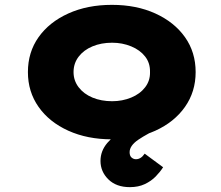

<svg xmlns="http://www.w3.org/2000/svg" viewBox="-20 -564 910 791"><path d="M515 207Q459 207 426.5 175Q394 143 394 99Q394 58 422 25Q450 -8 501 -38Q552 -68 620 -99L643 -39Q586 -13 550 11.5Q514 36 514 63Q514 78 522 85Q530 92 540 92Q550 92 559 86.5Q568 81 576 69L652 125Q640 144 621.5 163Q603 182 576.5 194.5Q550 207 515 207ZM441 10Q340 10 261.5 -25.5Q183 -61 139 -123.5Q95 -186 95 -267Q95 -349 139 -411Q183 -473 261.5 -508.5Q340 -544 441 -544Q542 -544 620 -508.5Q698 -473 742 -411Q786 -349 786 -267Q786 -186 742 -123.5Q698 -61 620 -25.5Q542 10 441 10ZM442 -147Q484 -147 520.5 -162Q557 -177 578 -204.5Q599 -232 598 -267Q599 -304 578 -331Q557 -358 520.5 -373Q484 -388 442 -388Q397 -388 361 -373Q325 -358 304 -330.5Q283 -303 283 -267Q283 -232 304 -204.5Q325 -177 361 -162Q397 -147 442 -147Z"/></svg>

Font: Lexend Mega ExtraBold
Style: Regular
Weight: 800
Designer: Bonnie Shaver-Troup, Thomas Jockin
Foundry: Lexend
Version: Version 1.007